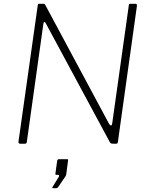

<svg xmlns="http://www.w3.org/2000/svg" viewBox="-20 -762 795 1018"><path d="M698 -742Q707 -742 706 -731L605 -9Q604 0 596 0H581Q575 0 570.5 -1Q566 -2 563 -7L223 -638Q219 -646 215 -645Q211 -644 210 -636L122 -8Q121 -4 119 -2Q117 0 112 0H87Q82 0 79.5 -3Q77 -6 78 -11L180 -733Q181 -739 182.5 -740.5Q184 -742 189 -742H207Q213 -742 216 -740.5Q219 -739 221 -734L559 -104Q564 -96 569 -97Q574 -98 575 -108L663 -734Q664 -739 665.5 -740.5Q667 -742 671 -742ZM261 236Q258 236 257.5 234Q257 232 259 229L292 175Q294 170 293 167.5Q292 165 288 165H280Q276 165 274.5 163.5Q273 162 274 157L283 91Q285 82 292 82H337Q342 82 341 88L331 164Q329 168 329 170L289 229Q286 233 283 234.5Q280 236 274 236Z"/></svg>

Font: Libre Franklin Thin Thin
Style: Italic
Weight: 250
Italic angle: -8°
Version: Version 3.000